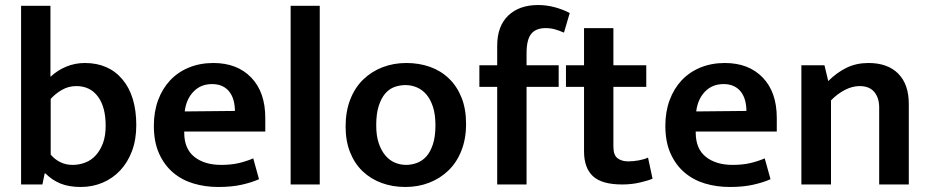

<svg xmlns="http://www.w3.org/2000/svg" viewBox="-20 -735 3704 765"><path d="M523 -236Q523 -179 506 -133.5Q489 -88 459 -56Q429 -24 388.5 -7Q348 10 302 10Q255 10 221.5 -3.5Q188 -17 161 -44H158L149 0H64V-712H181V-429Q209 -455 244 -469.5Q279 -484 318 -484Q413 -484 468 -418.5Q523 -353 523 -236ZM401 -234Q401 -309 370 -350.5Q339 -392 284 -392Q253 -392 227 -377Q201 -362 182 -341V-119Q198 -100 220 -89Q242 -78 270 -78Q295 -78 319 -87Q343 -96 361 -115.5Q379 -135 390 -164Q401 -193 401 -234Z M1037 -211H714V-207Q714 -142 754.5 -110Q795 -78 861 -78Q900 -78 930.5 -85Q961 -92 989 -104L1012 -21Q983 -8 943 1Q903 10 850 10Q797 10 750.5 -4Q704 -18 669 -48Q634 -78 613.5 -124Q593 -170 593 -234Q593 -290 610 -336Q627 -382 658 -415Q689 -448 733 -466Q777 -484 830 -484Q925 -484 981 -426Q1037 -368 1037 -265ZM916 -293Q916 -314 911 -333.5Q906 -353 895 -368Q884 -383 866.5 -391.5Q849 -400 825 -400Q780 -400 751 -370Q722 -340 716 -291Z M1138 0V-712H1254V0Z M1837 -241Q1837 -182 1818.5 -135Q1800 -88 1767 -56Q1734 -24 1690 -7Q1646 10 1595 10Q1544 10 1500.5 -6Q1457 -22 1425 -52.5Q1393 -83 1375 -128Q1357 -173 1357 -231Q1357 -291 1375.5 -338.5Q1394 -386 1427 -418Q1460 -450 1504 -467Q1548 -484 1599 -484Q1650 -484 1693.5 -468.5Q1737 -453 1769 -422Q1801 -391 1819 -346Q1837 -301 1837 -241ZM1715 -236Q1715 -279 1705 -309.5Q1695 -340 1678.5 -359Q1662 -378 1640.5 -387Q1619 -396 1596 -396Q1573 -396 1552 -388.5Q1531 -381 1515 -362.5Q1499 -344 1489 -313Q1479 -282 1479 -236Q1479 -194 1489 -164.5Q1499 -135 1515.5 -115.5Q1532 -96 1553.5 -87Q1575 -78 1598 -78Q1620 -78 1641.5 -86Q1663 -94 1679 -112Q1695 -130 1705 -160.5Q1715 -191 1715 -236Z M2124 -715Q2158 -715 2191 -706Q2224 -697 2250 -683L2227 -605Q2209 -613 2191.5 -618Q2174 -623 2154 -623Q2115 -623 2096.5 -600Q2078 -577 2078 -523V-475H2206V-389H2078V0H1961V-389H1890V-475H1961V-552Q1961 -631 2005 -673Q2049 -715 2124 -715Z M2555 -389H2424V-151Q2424 -117 2440.5 -104.5Q2457 -92 2483 -92Q2503 -92 2525 -96Q2547 -100 2562 -107L2580 -23Q2561 -15 2528.5 -7.5Q2496 0 2459 0Q2378 0 2342.5 -33Q2307 -66 2307 -132V-389H2235V-475H2307V-623H2424V-475H2555Z M3075 -211H2752V-207Q2752 -142 2792.5 -110Q2833 -78 2899 -78Q2938 -78 2968.5 -85Q2999 -92 3027 -104L3050 -21Q3021 -8 2981 1Q2941 10 2888 10Q2835 10 2788.5 -4Q2742 -18 2707 -48Q2672 -78 2651.5 -124Q2631 -170 2631 -234Q2631 -290 2648 -336Q2665 -382 2696 -415Q2727 -448 2771 -466Q2815 -484 2868 -484Q2963 -484 3019 -426Q3075 -368 3075 -265ZM2954 -293Q2954 -314 2949 -333.5Q2944 -353 2933 -368Q2922 -383 2904.5 -391.5Q2887 -400 2863 -400Q2818 -400 2789 -370Q2760 -340 2754 -291Z M3291 0H3173V-475H3265L3280 -412Q3314 -446 3353 -465Q3392 -484 3440 -484Q3517 -484 3559 -441.5Q3601 -399 3601 -321V0H3483V-307Q3483 -345 3463.5 -368.5Q3444 -392 3405 -392Q3376 -392 3346 -376.5Q3316 -361 3291 -335Z"/></svg>

Font: Mukta Vaani SemiBold
Style: Regular
Weight: 600
Designer: Noopur Datye, Girish Dalvi, Yashodeep Gholap, Pallavi Karambelkar
Foundry: Ek Type
Version: Version 2.538;PS 1.000;hotconv 16.6.51;makeotf.lib2.5.65220;